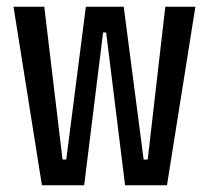

<svg xmlns="http://www.w3.org/2000/svg" viewBox="-20 -548 618 568"><path d="M104 0 20 -528H111L165 -76H176L234 -528H346L405 -76H417L469 -528H558L474 0H350L294 -452H285L229 0Z"/></svg>

Font: Bricolage Grotesque 36pt Condensed
Style: Regular
Weight: 400
Width: 3
Designer: Mathieu Triay
Foundry: Atelier Triay
Version: Version 1.001;gftools[0.9.33.dev8+g029e19f]